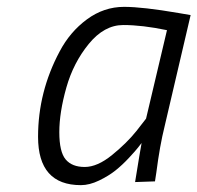

<svg xmlns="http://www.w3.org/2000/svg" viewBox="-20 -530 576 560"><path d="M216 10Q91 10 91 -131Q91 -262 154 -380Q184 -437 233.5 -473.5Q283 -510 342 -510Q396 -510 501 -492L536 -486L460 -161Q446 -105 436 -27L432 -1L374 1Q389 -92 393 -113Q389 -108 382.5 -99.5Q376 -91 356.5 -70Q337 -49 317 -33Q297 -17 269 -3.5Q241 10 216 10ZM467 -442Q395 -457 339.5 -457Q284 -457 239 -402Q194 -347 173.5 -274.5Q153 -202 153 -144.5Q153 -87 171.5 -65Q190 -43 227 -43Q264 -43 307 -78Q350 -113 378 -148L406 -184Z"/></svg>

Font: Titillium Web Light
Style: Italic
Weight: 300
Italic angle: -13°
Version: Version 1.002;PS 57.000;hotconv 1.0.70;makeotf.lib2.5.55311